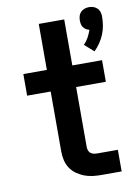

<svg xmlns="http://www.w3.org/2000/svg" viewBox="-87 -827 623 884"><g transform="rotate(-10 225.0 -385.5)"><path d="M382 -566 339 -604Q352 -617 361 -633.5Q370 -650 376 -668Q367 -670 360 -674.5Q353 -679 348 -686Q343 -693 341.5 -701.5Q340 -710 340 -718Q340 -729 343 -739Q346 -749 353.5 -756.5Q361 -764 371 -767.5Q381 -771 392 -771Q403 -771 413 -767.5Q423 -764 430.5 -756.5Q438 -749 441 -739Q444 -729 444 -718Q444 -697 440.5 -676Q437 -655 429 -635.5Q421 -616 409 -598.5Q397 -581 382 -566ZM314 0Q294 0 273.5 -2.5Q253 -5 234 -12.5Q215 -20 198.5 -32Q182 -44 171 -61Q160 -78 155.5 -98Q151 -118 151 -139V-419H41V-520H151V-735H270V-520H409V-419H270V-139Q270 -130 273 -122Q276 -114 282.5 -109Q289 -104 297.5 -102.5Q306 -101 314 -101H409V0Z"/></g></svg>

Font: Iosevka Book
Style: Bold
Weight: 700
Designer: Belleve Invis
Foundry: Belleve Invis
Version: Version 28.0.7; ttfautohint (v1.8.3)